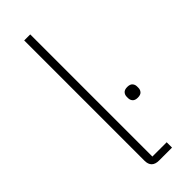

<svg xmlns="http://www.w3.org/2000/svg" viewBox="-247 -764 788 788"><g transform="rotate(-45 147.5 -370.0)"><path d="M143 0Q100 0 100 -42V-740H135V-31H218V0ZM264 -244Q248 -244 241 -252Q234 -260 234 -271V-279Q234 -290 241 -298Q248 -306 264 -306Q280 -306 287 -298Q294 -290 294 -279V-271Q294 -260 287 -252Q280 -244 264 -244Z"/></g></svg>

Font: IBM Plex Sans Thai ExtraLight
Style: Regular
Weight: 200
Designer: Mike Abbink, Paul van der Laan, Pieter van Rosmalen, Ben Mitchell, Mark Frömberg
Foundry: Bold Monday
Version: Version 1.1